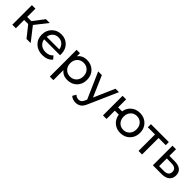

<svg xmlns="http://www.w3.org/2000/svg" viewBox="353 -2003 3671 3671"><g transform="rotate(45 2188.0 -167.5)"><path d="M590 0H477L299 -224H189V0H93V-530H189V-306H301L473 -530H576L375 -275Z M1152 -262Q1152 -242 1151 -233H721Q730 -163 782 -120.5Q834 -78 912 -78Q1008 -78 1065 -142L1118 -80Q1044 6 909 6Q782 6 703 -70Q624 -146 624 -265Q624 -382 699.5 -458.5Q775 -535 890 -535Q1005 -535 1078.5 -459.5Q1152 -384 1152 -262ZM890 -454Q822 -454 775.5 -412Q729 -370 721 -302H1061Q1053 -369 1006 -411.5Q959 -454 890 -454Z M1582 -535Q1699 -535 1774.5 -460Q1850 -385 1850 -265Q1850 -144 1774.5 -69Q1699 6 1582 6Q1464 6 1398 -78V194H1302V-530H1393V-446Q1458 -535 1582 -535ZM1574 -78Q1652 -78 1702.5 -129.5Q1753 -181 1753 -265Q1753 -348 1702.5 -399.5Q1652 -451 1574 -451Q1497 -451 1446.5 -399.5Q1396 -348 1396 -265Q1396 -181 1446.5 -129.5Q1497 -78 1574 -78Z M2169 -106 2353 -530H2447L2190 53Q2156 134 2110.5 167Q2065 200 2001 200Q1916 200 1865 151L1906 79Q1947 118 2001 118Q2036 118 2059.5 99.5Q2083 81 2102 36L2118 0L1885 -530H1985Z M3014 -535Q3131 -535 3207 -459.5Q3283 -384 3283 -265Q3283 -147 3207 -70.5Q3131 6 3014 6Q2909 6 2835.5 -58Q2762 -122 2748 -224H2641V0H2545V-530H2641V-313H2749Q2764 -413 2837 -474Q2910 -535 3014 -535ZM3014 -78Q3089 -78 3138.5 -129.5Q3188 -181 3188 -265Q3188 -348 3138.5 -399.5Q3089 -451 3014 -451Q2939 -451 2889.5 -399.5Q2840 -348 2840 -265Q2840 -181 2889 -129.5Q2938 -78 3014 -78Z M3312 -530H3796V-446H3602V0H3506V-446H3312Z M3990 -351 4139 -350Q4240 -349 4293 -304Q4346 -259 4346 -177Q4346 -91 4288.5 -44.5Q4231 2 4124 1L3894 0V-530H3990ZM3990 -73 4116 -72Q4248 -70 4248 -178Q4248 -278 4116 -279L3990 -281Z"/></g></svg>

Font: false
Style: Regular
Weight: 500
Designer: Julieta Ulanovsky
Foundry: Julieta Ulanovsky
Version: Version 7.222;hotconv 1.0.109;makeotfexe 2.5.65596